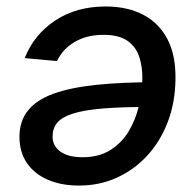

<svg xmlns="http://www.w3.org/2000/svg" viewBox="-20 -561 597 592"><path d="M305.7 -541Q372.6 -541 421.4 -515.6Q470.2 -490.2 496.3 -440.2Q522.5 -390.1 521 -315.4Q520 -244.6 497.3 -185.1Q474.6 -125.5 434.3 -81.5Q394 -37.6 340.3 -13.2Q286.6 11.2 223.6 11.2Q169.4 11.2 127.9 -6.6Q86.4 -24.4 63.2 -58.1Q40 -91.8 40 -139.2Q40 -187.5 66.2 -220.2Q92.3 -252.9 144.8 -272Q197.3 -291 276.4 -299.3Q355.5 -307.6 460.9 -307.6L448.2 -231.4Q357.4 -231.4 298.1 -226.6Q238.8 -221.7 204.6 -210.7Q170.4 -199.7 156.2 -182.4Q142.1 -165 142.1 -140.1Q142.1 -110.8 166.3 -93.5Q190.4 -76.2 234.4 -76.2Q285.2 -76.2 320.3 -98.4Q355.5 -120.6 377 -156.5Q398.4 -192.4 408.4 -235.1Q418.5 -277.8 418.9 -318.4Q419.4 -355.5 409.2 -386.2Q398.9 -417 372.8 -435.3Q346.7 -453.6 298.8 -453.6Q247.6 -453.6 210.2 -431.6Q172.9 -409.7 155.8 -372.6L56.2 -381.8Q84.5 -454.1 149.9 -497.6Q215.3 -541 305.7 -541Z"/></svg>

Font: Inter 24pt Medium
Style: Italic
Weight: 500
Italic angle: -9.3988°
Designer: Rasmus Andersson
Foundry: rsms
Version: Version 4.001;git-66647c0bb